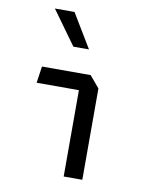

<svg xmlns="http://www.w3.org/2000/svg" viewBox="-89 -875 777 944"><g transform="rotate(10 300.0 -403.0)"><path d="M294 0V-431H83L95 -514H338L387 -456V0ZM108 -806H206L308 -637H230Z"/></g></svg>

Font: Moralerspace Krypton JPDOC
Style: Regular
Weight: 400
Version: v0.0.6; ttfautohint (v1.8.4.7-5d5b-dirty) -l 6 -r 45 -G 200 